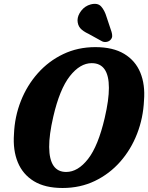

<svg xmlns="http://www.w3.org/2000/svg" viewBox="-20 -951 758 982"><path d="M467.5 -710Q558 -710 615.2 -675.5Q672.5 -641 697.8 -579.5Q723 -518 716.5 -437Q712.5 -347.5 681.2 -267Q650 -186.5 595 -124Q540 -61.5 465.2 -25.5Q390.5 10.5 300 10.5Q210.5 10.5 153.5 -24.2Q96.5 -59 71 -121Q45.5 -183 51.5 -265.5Q55 -354 86.5 -434Q118 -514 173.2 -576.2Q228.5 -638.5 303.2 -674.2Q378 -710 467.5 -710ZM318.5 -71.5Q378.5 -71.5 430.2 -137.8Q482 -204 515.5 -347.5Q526.5 -395 531.8 -433.2Q537 -471.5 537 -501.5Q537 -628 449 -628Q389.5 -628 337.2 -561.5Q285 -495 252.5 -354Q231 -261 231.5 -199Q232.5 -71.5 318.5 -71.5ZM525.5 -863 550.5 -788Q554 -776.5 553.8 -766Q553.5 -755.5 544 -746Q535.5 -738 523.2 -736.5Q511 -735 501.5 -740L433.5 -777.5Q403.5 -791.5 390.2 -807.2Q377 -823 376.5 -847.5Q377 -872.5 395.8 -896.5Q414.5 -920.5 444 -928.5Q479.5 -937.5 497.2 -918Q515 -898.5 525.5 -863Z"/></svg>

Font: Fraunces 144pt S100
Style: Bold Italic
Weight: 700
Italic angle: -16°
Version: Version 1.000; ttfautohint (v1.8.3)